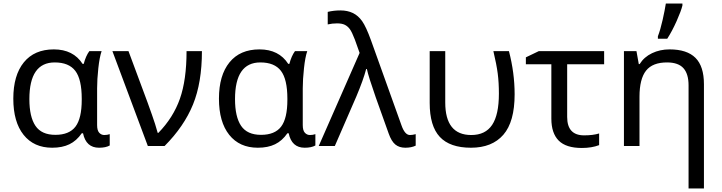

<svg xmlns="http://www.w3.org/2000/svg" viewBox="-20 -825 4079 1085"><path d="M274.9 9.8Q171.4 9.8 113.3 -63Q55.2 -135.7 55.2 -267.6Q55.2 -399.4 114.7 -472.7Q174.3 -545.9 284.2 -545.9Q394 -545.9 446.8 -463.9H453.1Q464.8 -508.8 484.9 -536.1H554.2Q542.5 -502.4 535.6 -439.2Q528.8 -376 528.8 -326.2V-118.2Q528.8 -87.4 540.8 -74.7Q552.7 -62 569.3 -62Q585.9 -62 600.1 -66.9V-2.9Q577.6 9.8 539.6 9.8Q466.3 9.8 449.2 -71.8H441.9Q412.6 -29.3 372.3 -9.8Q332 9.8 274.9 9.8ZM441.9 -261.2V-267.1Q441.9 -377 405.5 -424.6Q369.1 -472.2 289.1 -472.2Q146 -472.2 146 -265.1Q146 -164.6 180.4 -113.8Q214.8 -63 293 -63Q371.1 -63 406.5 -109.4Q441.9 -155.8 441.9 -261.2Z M1034.2 -536.1H1121.1Q1121.1 -358.4 1070.6 -234.4Q1020 -110.4 910.2 0H815.4L615.2 -536.1H706.1L813.5 -247.1Q819.8 -229 838.9 -176Q857.9 -123 871.1 -74.2H875Q959 -160.2 996.6 -266.8Q1034.2 -373.5 1034.2 -536.1Z M1437 9.8Q1333.5 9.8 1275.4 -63Q1217.3 -135.7 1217.3 -267.6Q1217.3 -399.4 1276.9 -472.7Q1336.4 -545.9 1446.3 -545.9Q1556.2 -545.9 1608.9 -463.9H1615.2Q1627 -508.8 1647 -536.1H1716.3Q1704.6 -502.4 1697.8 -439.2Q1690.9 -376 1690.9 -326.2V-118.2Q1690.9 -87.4 1702.9 -74.7Q1714.8 -62 1731.4 -62Q1748 -62 1762.2 -66.9V-2.9Q1739.7 9.8 1701.7 9.8Q1628.4 9.8 1611.3 -71.8H1604Q1574.7 -29.3 1534.4 -9.8Q1494.1 9.8 1437 9.8ZM1604 -261.2V-267.1Q1604 -377 1567.6 -424.6Q1531.2 -472.2 1451.2 -472.2Q1308.1 -472.2 1308.1 -265.1Q1308.1 -164.6 1342.5 -113.8Q1377 -63 1455.1 -63Q1533.2 -63 1568.6 -109.4Q1604 -155.8 1604 -261.2Z M1832 -687V-757.8Q1865.2 -766.1 1904.3 -766.1Q1943.4 -766.1 1973.9 -751.5Q2004.4 -736.8 2026.6 -705.3Q2048.8 -673.8 2076.2 -598.1L2249 -116.2Q2268.1 -62 2296.4 -62Q2311 -62 2329.1 -66.9V-2Q2304.7 9.8 2270.5 9.8Q2236.3 9.8 2214.1 -8.3Q2191.9 -26.4 2176.3 -70.8L2103 -275.9Q2061.5 -394.5 2053.2 -435.1H2049.3Q2033.2 -373.5 1994.1 -280.8L1872.1 0H1781.2L2012.2 -525.9L1985.4 -601.1Q1968.8 -644.5 1956.8 -660.6Q1944.8 -676.8 1928.5 -684.8Q1912.1 -692.9 1884.8 -692.9Q1857.4 -692.9 1832 -687Z M2888.2 -292Q2888.2 -136.7 2824.5 -63.5Q2760.7 9.8 2641.6 9.8Q2522.5 9.8 2465.3 -51.5Q2408.2 -112.8 2408.2 -243.2V-536.1H2496.1V-246.1Q2496.1 -62 2643.1 -62Q2722.7 -62 2761 -119.1Q2799.3 -176.3 2799.3 -295.9Q2799.3 -358.4 2792.7 -409.4Q2786.1 -460.4 2768.1 -536.1H2856Q2888.2 -413.1 2888.2 -292Z M3095.7 -154.8V-461.9H2951.7V-501L3024.9 -536.1H3394V-461.9H3185.1V-164.1Q3185.1 -60.1 3280.8 -60.1Q3331.5 -60.1 3365.7 -70.8V-4.9Q3323.7 11.2 3268.1 11.2Q3178.7 11.2 3137.2 -30.5Q3095.7 -72.3 3095.7 -154.8Z M3871.1 240.2V-342.8Q3871.1 -407.2 3842.3 -439.5Q3813.5 -471.7 3751 -472.2Q3668 -472.7 3630.9 -425.8Q3593.8 -378.9 3593.8 -277.8V0H3505.9V-536.1H3576.7L3589.8 -462.9H3594.7Q3619.6 -502.9 3664.6 -524.4Q3709.5 -545.9 3763.7 -545.9Q3862.3 -545.9 3910.2 -498Q3958 -450.2 3958 -349.1V240.2ZM3836.4 -805.2V-793.9Q3829.1 -763.2 3803.7 -706.1Q3778.3 -648.9 3750.5 -606H3697.8V-620.1Q3711.9 -656.2 3724.6 -712.9Q3737.3 -769.5 3742.7 -805.2Z"/></svg>

Font: NotoSans
Style: Regular
Weight: 400
Designer: Monotype Design team
Foundry: Monotype Imaging Inc.
Version: Version 1.04